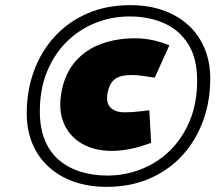

<svg xmlns="http://www.w3.org/2000/svg" viewBox="-20 -774 872 747"><path d="M395 -47Q324 -47 266.5 -67.5Q209 -88 168 -126Q127 -164 105.5 -216.5Q84 -269 84 -333Q84 -421 112 -497.5Q140 -574 192.5 -631.5Q245 -689 319.5 -721.5Q394 -754 487 -754Q558 -754 615.5 -733.5Q673 -713 714 -675Q755 -637 776.5 -584.5Q798 -532 798 -468Q798 -380 770 -303.5Q742 -227 689.5 -169.5Q637 -112 562.5 -79.5Q488 -47 395 -47ZM415 -187Q347 -187 298 -215.5Q249 -244 227.5 -296.5Q206 -349 220 -420Q234 -491 274.5 -536.5Q315 -582 374.5 -603.5Q434 -625 505 -625Q534 -625 562.5 -620Q591 -615 619 -605L639 -598L582 -472L561 -475Q546 -477 529.5 -479.5Q513 -482 493 -482Q464 -482 445 -475.5Q426 -469 415 -454Q404 -439 399 -415Q391 -375 409.5 -356Q428 -337 465 -337Q479 -337 495 -338Q511 -339 537 -342L561 -345L568 -218L541 -209Q508 -198 476 -192.5Q444 -187 415 -187ZM398 -91Q467 -91 530 -116Q593 -141 641.5 -188.5Q690 -236 718.5 -304.5Q747 -373 747 -460Q747 -548 712 -603Q677 -658 617.5 -684Q558 -710 484 -710Q415 -710 352 -685Q289 -660 240.5 -612.5Q192 -565 163.5 -496.5Q135 -428 135 -341Q135 -275 155 -227.5Q175 -180 211 -150Q247 -120 295 -105.5Q343 -91 398 -91Z"/></svg>

Font: REM Black
Style: Italic
Weight: 900
Italic angle: -11°
Designer: Octavio Pardo
Foundry: Ashler Design
Version: Version 1.005;gftools[0.9.28]